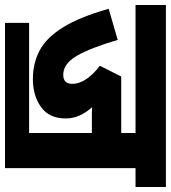

<svg xmlns="http://www.w3.org/2000/svg" viewBox="22 -684 681 765"><g transform="rotate(90 362.5 -301.5)"><path d="M71 -77H510V-327H460Q447 -327 433 -327Q419 -327 407 -328Q428 -305 440 -278.5Q452 -252 452 -223Q452 -157 406.5 -124.5Q361 -92 295 -92Q232 -92 181 -119Q130 -146 89 -212Q48 -278 15 -394L139 -430Q171 -321 202.5 -267Q234 -213 278 -213Q314 -213 314 -249Q314 -278 294 -306.5Q274 -335 242 -359L285 -444H510V-501H0V-622H725V-501H650V19H71Z"/></g></svg>

Font: Noto Sans Devanagari Condensed ExtraBold
Style: Regular
Weight: 800
Width: 3
Designer: Jelle Bosma - Monotype Design Team
Foundry: Monotype Imaging Inc.
Version: Version 2.004; ttfautohint (v1.8.4.7-5d5b)